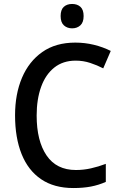

<svg xmlns="http://www.w3.org/2000/svg" viewBox="-20 -939 608 969"><path d="M362 -633Q298 -633 254 -598Q210 -563 187.5 -500.5Q165 -438 165 -356Q165 -228 215 -154.5Q265 -81 363 -81Q402 -81 439.5 -89.5Q477 -98 514 -112V-21Q478 -5 439 2.5Q400 10 350 10Q253 10 187.5 -34.5Q122 -79 89 -161.5Q56 -244 56 -357Q56 -464 91 -546.5Q126 -629 193.5 -676.5Q261 -724 360 -724Q408 -724 453.5 -713Q499 -702 539 -682L501 -594Q470 -610 435 -621.5Q400 -633 362 -633ZM344 -919Q370 -919 386 -904.5Q402 -890 402 -858Q402 -826 385.5 -811Q369 -796 344 -796Q319 -796 302.5 -811Q286 -826 286 -858Q286 -890 302 -904.5Q318 -919 344 -919Z"/></svg>

Font: Noto Sans Kannada SemiCondensed Medium
Style: Regular
Weight: 500
Width: 4
Designer: Jelle Bosma - Monotype Design Team
Foundry: Monotype Imaging Inc.
Version: Version 2.005; ttfautohint (v1.8.4.7-5d5b)